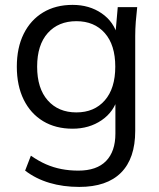

<svg xmlns="http://www.w3.org/2000/svg" viewBox="-20 -531 643 775"><path d="M299.9 223.5Q234.7 223.5 179.7 207.1Q124.8 190.8 81.4 157.7L104.7 97.4Q135.8 119 165.7 132.1Q195.7 145.2 227.9 151.4Q260.1 157.7 296.2 157.7Q370.4 157.7 408.1 118.9Q445.8 80.2 445.8 8.3V-139.3H456.3Q440.3 -79.8 390.2 -45.7Q340.1 -11.5 272.9 -11.5Q204.4 -11.5 153.9 -42Q103.4 -72.5 75.6 -128.9Q47.9 -185.4 47.9 -261.9Q47.9 -338.3 75.6 -394.3Q103.4 -450.3 153.9 -480.8Q204.4 -511.3 272.9 -511.3Q340.6 -511.3 390.2 -477.3Q439.8 -443.4 455.8 -383.4L445.8 -393.2L455.3 -502.3H533.8Q530.4 -472.9 528.1 -443.6Q525.8 -414.2 525.8 -385.9V-2.5Q525.8 108.5 468.5 166Q411.2 223.5 299.9 223.5ZM288.3 -77.3Q360.5 -77.3 402.9 -125.7Q445.3 -174.2 445.3 -261.9Q445.3 -349.6 402.9 -397.6Q360.5 -445.5 288.3 -445.5Q215.7 -445.5 172.8 -397.6Q129.9 -349.6 129.9 -261.9Q129.9 -174.2 172.8 -125.7Q215.7 -77.3 288.3 -77.3Z"/></svg>

Font: Mulish ExtraLight
Style: Regular
Weight: 200
Designer: Vernon Adams
Foundry: Vernon Adams
Version: Version 3.603